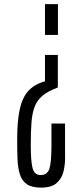

<svg xmlns="http://www.w3.org/2000/svg" viewBox="-20 -753 386 911"><path d="M254.4 -492.2V-337.9Q209 -321.3 182.9 -299.8Q156.7 -278.3 144.8 -247.6Q132.8 -216.8 129.4 -172.4Q126 -127.9 126 -64.9Q126 11.7 134.5 44.7Q143.1 77.6 172.4 77.6Q204.1 77.6 214.1 48.3Q224.1 19 224.1 -62V-167H288.6V-66.9Q288.6 -40.5 288.8 -5.6Q289.1 29.3 281 61.8Q272.9 94.2 248.5 115.7Q224.1 137.2 174.3 137.2Q130.4 137.2 106.9 120.6Q83.5 104 74 73.2Q64.5 42.5 63 0.7Q61.5 -41 61.5 -91.8Q61.5 -176.3 73.2 -232.2Q85 -288.1 113.5 -320.6Q142.1 -353 193.4 -367.2V-492.2ZM254.9 -733.4V-587.4H193.4V-733.4Z"/></svg>

Font: Antonio Thin
Style: Regular
Weight: 250
Designer: Vernon Adams
Foundry: Vernon Adams
Version: Version 1.002